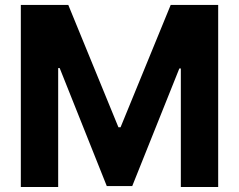

<svg xmlns="http://www.w3.org/2000/svg" viewBox="-20 -747 955 767"><path d="M63.2 -727.3V0H212.4V-475.1H218.4L406.6 -3.6H508.2L696.4 -473.4H702.4V0H851.6V-727.3H661.9L461.6 -238.6H453.1L252.8 -727.3Z"/></svg>

Font: GiG Sans
Style: Bold
Weight: 700
Designer: Andreas Faust
Version: Version 1.100;FEAKit 1.0